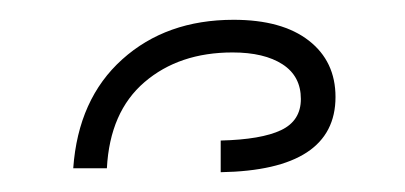

<svg xmlns="http://www.w3.org/2000/svg" viewBox="-20 -844 409 194"><path d="M54 -674Q59 -744 103.5 -784Q148 -824 216 -824Q265 -824 292 -803Q319 -782 319 -746Q319 -672 203 -670V-702Q244 -703 264 -712.5Q284 -722 284 -744Q284 -767 265.5 -779Q247 -791 215 -791Q161 -791 126 -761Q91 -731 88 -674Z"/></svg>

Font: Noto Sans Armenian SemiCondensed ExtraLight
Style: Regular
Weight: 200
Width: 4
Designer: Monotype Design Team
Foundry: Monotype Imaging Inc.
Version: Version 2.008; ttfautohint (v1.8.4.7-5d5b)